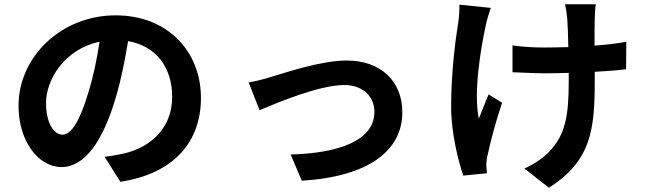

<svg xmlns="http://www.w3.org/2000/svg" viewBox="-20 -812 3040 901"><path d="M273 -180C236 -180 196 -229 196 -329C196 -438 283 -582 447 -616C435 -534 417 -449 394 -376C354 -242 314 -180 273 -180ZM545 41C795 3 923 -145 923 -353C923 -569 768 -740 523 -740C266 -740 67 -544 67 -316C67 -149 160 -28 269 -28C377 -28 463 -150 522 -350C550 -443 567 -535 581 -619C714 -596 788 -494 788 -357C788 -213 690 -122 563 -92C537 -86 509 -81 471 -76Z M1147 -425 1198 -295C1283 -331 1480 -413 1595 -413C1681 -413 1737 -361 1737 -287C1737 -152 1569 -93 1344 -87L1396 36C1711 17 1868 -106 1868 -285C1868 -435 1763 -528 1607 -528C1487 -528 1319 -471 1252 -451C1222 -441 1176 -430 1147 -425Z M2136 -790C2136 -765 2135 -732 2130 -704C2117 -624 2097 -471 2097 -309C2097 -186 2133 -48 2154 12L2265 1C2264 -13 2263 -30 2262 -40C2262 -51 2265 -73 2269 -88C2281 -144 2307 -244 2336 -330L2273 -369C2257 -333 2240 -285 2227 -255C2201 -378 2236 -585 2260 -695C2264 -716 2275 -751 2283 -775ZM2919 -616C2878 -608 2826 -602 2770 -598C2770 -652 2770 -703 2771 -725C2772 -747 2772 -770 2776 -792H2631C2636 -775 2640 -745 2642 -724C2644 -697 2646 -646 2647 -591C2609 -590 2571 -589 2535 -589C2482 -589 2434 -592 2385 -599V-473C2434 -471 2495 -468 2538 -468C2574 -468 2612 -469 2649 -470V-434C2649 -267 2633 -179 2557 -100C2529 -69 2479 -38 2441 -21L2556 69C2753 -57 2771 -200 2771 -434V-475C2827 -478 2878 -482 2918 -487Z"/></svg>

Font: Noto Sans CJK JP Bold
Style: Regular
Weight: 700
Designer: Ryoko NISHIZUKA (kana & ideographs); Paul D. Hunt (Latin, Greek & Cyrillic); Wenlong ZHANG (bopomofo); Sandoll Communica
Foundry: Adobe Systems Incorporated
Version: Version 1.004;PS 1.004;hotconv 1.0.82;makeotf.lib2.5.63406